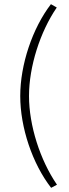

<svg xmlns="http://www.w3.org/2000/svg" viewBox="-20 -737 330 920"><path d="M225 163 253 148C172 30 119 -136 119 -277C119 -418 172 -584 252 -701L224 -717C135 -601 77 -427 77 -277C77 -126 135 47 225 163Z"/></svg>

Font: Fixel Text ExtraLight
Style: Regular
Weight: 200
Width: 4
Designer: AlfaBravo + MacPaw
Foundry: Kyrylo Tkachov, Marchela Mozhyna, Serhii Makarenko, Maria Weinstein, Zakhar Kryvoshyya
Version: Version 1.211